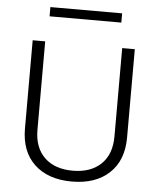

<svg xmlns="http://www.w3.org/2000/svg" viewBox="-57 -885 776 940"><g transform="rotate(5 331.0 -415.0)"><path d="M520 -667H582V-233.4Q582 -120.1 514.6 -57.4Q447.3 5.4 330.6 5.4Q214.4 5.4 147.2 -57.4Q80.1 -120.1 80.1 -233.4V-667H141.6V-232.4Q141.6 -145 191.9 -96.4Q242.2 -47.9 330.6 -47.9Q418.9 -47.9 469.5 -96.4Q520 -145 520 -232.4ZM504.9 -836.4V-791H152.3V-836.4Z"/></g></svg>

Font: Estedad-FD Light
Style: Regular
Weight: 300
Designer: Amin Abedi
Version: Version 7.3